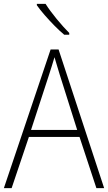

<svg xmlns="http://www.w3.org/2000/svg" viewBox="-20 -970 557 990"><path d="M477 0 390 -264H129L40 0H0L241 -715H282L517 0ZM288 -585Q282 -605 275 -628Q268 -651 261 -675Q254 -652 247 -629Q240 -606 233 -585L140 -300H378ZM215 -950Q237 -915 272 -872.5Q307 -830 337 -800V-791H311Q287 -811 260.5 -838Q234 -865 210 -892.5Q186 -920 170 -943V-950Z"/></svg>

Font: Noto Sans Telugu SemiCondensed ExtraLight
Style: Regular
Weight: 200
Width: 4
Designer: Jelle Bosma - Monotype Design Team
Foundry: Monotype Imaging Inc.
Version: Version 2.005; ttfautohint (v1.8.4.7-5d5b)